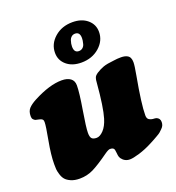

<svg xmlns="http://www.w3.org/2000/svg" viewBox="-142 -896 932 1019"><g transform="rotate(-20 324.0 -386.0)"><path d="M380.9 -782.7Q432.6 -782.7 464.6 -755.6Q496.6 -728.5 496.6 -686.5Q496.6 -636.2 455.6 -600.3Q414.6 -564.5 354 -564.5Q302.2 -564.5 270.5 -591.6Q238.8 -618.7 238.8 -660.6Q238.8 -710.9 279.5 -746.8Q320.3 -782.7 380.9 -782.7ZM335 -661.6Q335 -626.5 361.8 -626.5Q374.5 -626.5 383.3 -634Q392.1 -641.6 395.3 -653.3Q398.4 -665 399.4 -672.4Q400.4 -679.7 400.4 -686Q400.4 -720.7 373.5 -720.7Q361.8 -720.7 353.3 -713.9Q344.7 -707 341.3 -696.5Q337.9 -686 336.4 -677.7Q335 -669.4 335 -661.6ZM134.8 11.2Q106 11.2 85.7 2.2Q65.4 -6.8 55.4 -18.6Q45.4 -30.3 39.8 -49.1Q34.2 -67.9 33.4 -79.3Q32.7 -90.8 32.7 -107.4Q32.7 -159.2 47.1 -236.3Q61.5 -313.5 61.5 -334Q61.5 -343.8 59.1 -347.2Q57.6 -350.6 51.3 -354Q46.9 -356.4 34.7 -358.9Q22.5 -361.3 19.5 -362.3Q13.2 -364.7 7.3 -371.6Q2.4 -377 2.4 -389.2Q2.4 -417 16.6 -432.4Q30.8 -447.8 59.1 -462.9Q152.8 -512.2 221.7 -512.2Q252.9 -512.2 271 -499Q289.1 -485.8 289.1 -459.5Q289.1 -418.9 273.4 -325.4Q257.8 -231.9 257.8 -202.1Q257.8 -178.7 265.9 -170.2Q273.9 -161.6 293 -161.6Q311.5 -161.6 331.8 -182.6Q352.1 -203.6 364.3 -243.7Q381.8 -300.8 393.1 -436.5Q394 -447.3 394.5 -451.2Q395 -455.1 397.2 -462.2Q399.4 -469.2 404.1 -474.1Q408.7 -479 416.5 -484.4Q437 -497.6 457.5 -504.9Q478 -512.2 517.1 -516.1Q538.1 -519.5 560.1 -519.3Q582 -519 594.7 -511.7Q613.3 -502 613.3 -472.2Q613.3 -452.6 603.5 -399.9Q575.7 -248 575.7 -185.5Q575.7 -167 586.4 -160.6Q598.6 -153.3 615.2 -153.3Q620.6 -152.8 625 -151.9Q645.5 -145 645.5 -123Q645.5 -113.8 642.3 -105.2Q639.2 -96.7 630.1 -87.9Q621.1 -79.1 615.7 -74.2Q610.4 -69.3 594 -60.1Q577.6 -50.8 572.8 -48.1Q567.9 -45.4 548.3 -35.2Q511.7 -16.1 475.1 -4.9Q438.5 6.3 419.9 6.3Q390.6 6.3 373 -18.1Q370.1 -22.5 368.4 -27.6Q366.7 -32.7 366.2 -36.9Q365.7 -41 364.7 -50.3Q363.8 -59.6 362.3 -67.4Q359.9 -82 338.4 -82Q329.1 -82 309.1 -67.9Q247.6 -23.9 211.9 -6.3Q176.3 11.2 134.8 11.2Z"/></g></svg>

Font: Cooper* Black
Style: Italic
Weight: 900
Italic angle: -7°
Designer: Owen Earl
Foundry: indestructible type*
Version: Version 0.001